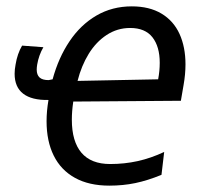

<svg xmlns="http://www.w3.org/2000/svg" viewBox="-20 -574 640 604"><path d="M126.5 -192.5Q126.5 -224.5 132.5 -259.5Q80 -258.5 53 -279.2Q26 -300 26 -342Q26 -355.5 29 -371Q34.5 -405 49.5 -430.5L116.5 -425.5Q102 -400.5 97 -371Q95.5 -362 95.5 -355Q95.5 -338.5 104.5 -330.2Q113.5 -322 133 -322L145.5 -324.5Q164 -392.5 198.8 -444.2Q233.5 -496 283.2 -525Q333 -554 394.5 -554Q450 -554 488 -531.2Q526 -508.5 544.8 -467.2Q563.5 -426 563.5 -371.5Q563.5 -340.5 557.5 -306.5L549 -257L210.5 -254.5Q206 -224 206 -197.5Q206 -129 236.2 -93.5Q266.5 -58 326.5 -58Q371.5 -58 413.2 -67.2Q455 -76.5 496.5 -96L488 -24Q444 -6 405.5 2Q367 10 324 10Q260 10 215.8 -14.5Q171.5 -39 149 -84.5Q126.5 -130 126.5 -192.5ZM482.5 -376.5Q482.5 -427.5 459.5 -456.8Q436.5 -486 389.5 -486Q349 -486 315.5 -464Q282 -442 259 -404.5Q236 -367 224 -319.5L477.5 -324.5Q482.5 -351 482.5 -376.5Z"/></svg>

Font: JuliaMono Light
Style: Italic
Weight: 300
Italic angle: -9°
Monospace: yes
Designer: cormullion
Foundry: corm
Version: Version 0.054; ttfautohint (v1.8.4)